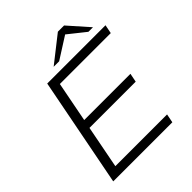

<svg xmlns="http://www.w3.org/2000/svg" viewBox="-238 -1018 1160 1160"><g transform="rotate(-45 342.5 -438.0)"><path d="M51 0 187 -700H685L674 -644H239L189 -386H584L573 -330H178L125 -56H567L556 0ZM286 -744 454 -876H507L484 -840L333 -744ZM584 -745 461 -843 454 -876H507L623 -745Z"/></g></svg>

Font: REM ExtraLight
Style: Italic
Weight: 250
Italic angle: -11°
Designer: Octavio Pardo
Foundry: Ashler Design
Version: Version 1.005;gftools[0.9.28]